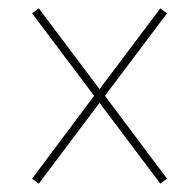

<svg xmlns="http://www.w3.org/2000/svg" viewBox="-20 -594 465 461"><path d="M73 -153 57 -165 206 -364 57 -562 73 -574 219 -380 365 -574 381 -562 232 -364 381 -165 365 -153 219 -347Z"/></svg>

Font: Noto Serif Display ExtraCondensed Thin
Style: Regular
Weight: 100
Width: 2
Designer: Monotype Design Team
Foundry: Monotype Imaging Inc.
Version: Version 2.009